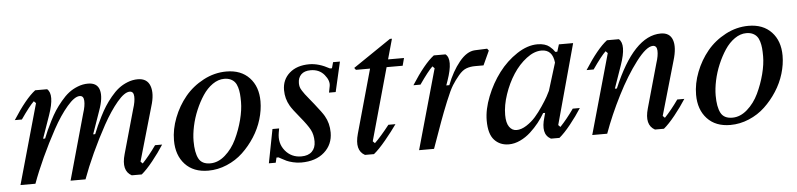

<svg xmlns="http://www.w3.org/2000/svg" viewBox="-39 -731 3842 925"><g transform="rotate(-5 1882.5 -268.0)"><path d="M271.5 0 360.4 -317.9Q372.1 -353.5 370.8 -377.9Q369.6 -402.3 350.6 -402.3Q325.7 -402.3 289.6 -360.1Q253.4 -317.9 218.5 -254.2Q183.6 -190.4 152.8 -123.5Q122.1 -56.6 101.6 0H29.3L138.2 -386.7L128.4 -396.5Q106.4 -376 63.5 -314H29.3Q92.3 -412.6 139.6 -448.7H197.3Q230 -421.4 195.8 -323.2L157.2 -212.9H167Q175.8 -234.9 183.3 -251.7Q190.9 -268.6 204.6 -295.7Q218.3 -322.8 231.4 -343Q244.6 -363.3 263.7 -386.2Q282.7 -409.2 301.8 -424.1Q320.8 -439 345.5 -448.7Q370.1 -458.5 395.5 -458.5Q440.4 -458.5 450.7 -422.1Q460.9 -385.7 438 -323.2L399.4 -212.9H409.2Q418 -234.9 425.5 -251.7Q433.1 -268.6 446.8 -295.7Q460.4 -322.8 473.4 -343Q486.3 -363.3 505.1 -386.2Q523.9 -409.2 543 -424.1Q562 -439 586.4 -448.7Q610.8 -458.5 636.2 -458.5Q681.6 -458.5 695.3 -420.7Q709 -382.8 690.4 -323.2L615.2 -62L625 -52.2Q657.7 -86.4 691.9 -134.8H726.1Q702.1 -97.2 671.1 -58.6Q640.1 -20 615.7 0H567.4Q519.5 -25.9 542 -104.5L602.1 -317.9Q613.8 -353.5 612.5 -377.9Q611.3 -402.3 592.3 -402.3Q567.4 -402.3 531.7 -360.1Q496.1 -317.9 460.9 -254.2Q425.8 -190.4 395 -123.5Q364.3 -56.6 343.8 0Z M784.7 -149.4Q784.7 -203.6 806.2 -258.8Q827.6 -314 864 -358.2Q900.4 -402.3 953.6 -430.4Q1006.8 -458.5 1064.9 -458.5Q1135.3 -458.5 1175.8 -415.5Q1216.3 -372.6 1216.3 -301.3Q1216.3 -258.8 1202.9 -214.4Q1189.5 -169.9 1163.8 -130.1Q1138.2 -90.3 1104.7 -58.8Q1071.3 -27.3 1027.3 -8.8Q983.4 9.8 937 9.8Q865.7 9.8 825.2 -33.9Q784.7 -77.6 784.7 -149.4ZM1051.3 -424.3Q1022.5 -424.3 995.1 -405.3Q967.8 -386.2 947.3 -355.2Q926.8 -324.2 910.9 -286.6Q895 -249 886.7 -210Q878.4 -170.9 878.4 -137.7Q878.4 -82.5 893.6 -53.5Q908.7 -24.4 949.7 -24.4Q987.8 -24.4 1021.7 -54.2Q1055.7 -84 1076.9 -128.4Q1098.1 -172.9 1110.4 -220.5Q1122.6 -268.1 1122.6 -306.6Q1122.6 -328.6 1121.1 -345.2Q1119.6 -361.8 1115 -377.4Q1110.4 -393.1 1102.5 -402.8Q1094.7 -412.6 1081.8 -418.5Q1068.8 -424.3 1051.3 -424.3Z M1581.1 -314H1548.8L1554.7 -344.2Q1560.1 -370.6 1535.9 -399.9Q1511.7 -429.2 1469.7 -429.2Q1439.5 -429.2 1423.8 -413.6Q1408.2 -397.9 1408.2 -372.1Q1408.2 -362.3 1410.4 -354Q1412.6 -345.7 1419.7 -334.7Q1426.8 -323.7 1432.1 -316.7Q1437.5 -309.6 1451.4 -292.5Q1465.3 -275.4 1473.6 -265.1Q1509.8 -219.7 1519 -203.1Q1540 -167 1540 -122.1Q1540 -64 1498.5 -27.1Q1457 9.8 1386.7 9.8Q1366.2 9.8 1346.4 4.9Q1326.7 0 1316.2 -4.9Q1305.7 -9.8 1292.7 -17.1Q1279.8 -24.4 1279.3 -24.4H1269.5L1263.7 0H1230.5L1262.2 -163.1H1294.4L1291 -144Q1281.7 -92.3 1311.5 -55.9Q1341.3 -19.5 1389.6 -19.5Q1422.9 -19.5 1440.9 -37.1Q1459 -54.7 1459 -85.9Q1459 -119.1 1446 -143.3Q1433.1 -167.5 1400.4 -207Q1364.7 -250 1354.5 -268.1Q1334 -303.2 1334 -344.7Q1334 -395.5 1369.9 -427Q1405.8 -458.5 1465.8 -458.5Q1511.7 -458.5 1563.5 -429.7H1573.2L1581.1 -458.5H1614.3Z M1738.3 -62 1748 -52.2Q1776.9 -79.6 1820.3 -134.8H1854.5Q1831.5 -102.1 1797.6 -61Q1763.7 -20 1738.8 0H1695.3Q1647.9 -25.4 1669.9 -104.5L1755.9 -412.1H1687.5L1680.2 -421.9L1863.8 -546.4H1873.5L1846.2 -448.7H1923.3L1913.6 -412.1H1835.9Z M2333.5 -448.7 2301.8 -379.9H2261.7Q2237.3 -379.9 2218.3 -372.8Q2199.2 -365.7 2180.2 -342.8Q2161.1 -319.8 2147.2 -297.6Q2133.3 -275.4 2111.8 -222.7Q2090.3 -169.9 2075 -127.7Q2059.6 -85.4 2029.3 0H1957L2065.9 -386.7L2056.2 -396.5Q2034.2 -376 1991.2 -314H1957Q2020 -412.6 2067.4 -448.7H2124Q2157.7 -422.4 2122.6 -321.8L2114.7 -299.3H2129.4Q2154.3 -364.3 2190.9 -409.2Q2227.5 -454.1 2266.6 -456.1L2326.2 -458.5Z M2571.8 -104.5 2577.6 -126H2567.9Q2554.7 -103 2536.9 -80.6Q2519 -58.1 2496.1 -37.1Q2473.1 -16.1 2445.6 -3.2Q2418 9.8 2390.6 9.8Q2347.7 9.8 2320.8 -19.3Q2293.9 -48.3 2293.9 -113.3Q2293.9 -167.5 2318.4 -229.2Q2342.8 -291 2380.9 -341.3Q2418.9 -391.6 2469.7 -425Q2520.5 -458.5 2569.3 -458.5Q2587.9 -458.5 2602.5 -454.1Q2617.2 -449.7 2627 -441.7Q2636.7 -433.6 2641.6 -428.2Q2646.5 -422.9 2651.9 -414.6H2661.6L2672.4 -449.2H2741.2L2635.3 -62L2645 -52.2Q2677.7 -86.4 2711.9 -134.8H2746.1Q2722.2 -97.2 2691.2 -58.6Q2660.2 -20 2635.7 0H2594.7Q2570.3 -13.2 2565.2 -39.6Q2560.1 -65.9 2571.8 -104.5ZM2384.8 -132.8Q2384.8 -94.2 2398.4 -75Q2412.1 -55.7 2433.6 -55.7Q2456.5 -55.7 2481.7 -71.8Q2506.8 -87.9 2525.9 -109.6Q2544.9 -131.3 2563.2 -158.7Q2581.5 -186 2590.6 -202.4Q2599.6 -218.8 2605 -230.5L2646 -363.3Q2639.2 -426.8 2585.9 -426.8Q2550.3 -426.8 2513.2 -398.4Q2476.1 -370.1 2448.2 -327.1Q2420.4 -284.2 2402.6 -231.7Q2384.8 -179.2 2384.8 -132.8Z M3097.7 0Q3049.8 -25.9 3072.3 -104.5L3132.3 -317.9Q3144 -353.5 3142.8 -377.9Q3141.6 -402.3 3122.6 -402.3Q3091.3 -402.3 3041.3 -336.7Q2991.2 -271 2944.8 -179.4Q2898.4 -87.9 2866.7 0H2794.4L2903.3 -386.7L2893.6 -396.5Q2871.6 -376 2828.6 -314H2794.4Q2857.4 -412.6 2904.8 -448.7H2962.4Q2995.1 -420.9 2960.9 -323.2L2922.4 -212.9H2932.1Q3035.2 -458.5 3165.5 -458.5Q3209 -458.5 3221.9 -422.4Q3234.9 -386.2 3215.8 -323.2L3140.6 -62L3150.4 -52.2Q3183.1 -86.4 3217.3 -134.8H3251.5Q3227.5 -97.2 3196.5 -58.6Q3165.5 -20 3141.1 0Z M3309.6 -149.4Q3309.6 -203.6 3331.1 -258.8Q3352.5 -314 3388.9 -358.2Q3425.3 -402.3 3478.5 -430.4Q3531.7 -458.5 3589.8 -458.5Q3660.2 -458.5 3700.7 -415.5Q3741.2 -372.6 3741.2 -301.3Q3741.2 -258.8 3727.8 -214.4Q3714.4 -169.9 3688.7 -130.1Q3663.1 -90.3 3629.6 -58.8Q3596.2 -27.3 3552.2 -8.8Q3508.3 9.8 3461.9 9.8Q3390.6 9.8 3350.1 -33.9Q3309.6 -77.6 3309.6 -149.4ZM3576.2 -424.3Q3547.4 -424.3 3520 -405.3Q3492.7 -386.2 3472.2 -355.2Q3451.7 -324.2 3435.8 -286.6Q3419.9 -249 3411.6 -210Q3403.3 -170.9 3403.3 -137.7Q3403.3 -82.5 3418.5 -53.5Q3433.6 -24.4 3474.6 -24.4Q3512.7 -24.4 3546.6 -54.2Q3580.6 -84 3601.8 -128.4Q3623 -172.9 3635.3 -220.5Q3647.5 -268.1 3647.5 -306.6Q3647.5 -328.6 3646 -345.2Q3644.5 -361.8 3639.9 -377.4Q3635.3 -393.1 3627.4 -402.8Q3619.6 -412.6 3606.7 -418.5Q3593.8 -424.3 3576.2 -424.3Z"/></g></svg>

Font: Happy Times at the IKOB Italic
Style: Regular
Weight: 400
Designer: Lucas Le Bihan
Foundry: Lucas Le Bihan
Version: Version 1.000;PS 1.0;hotconv 1.0.88;makeotf.lib2.5.647800